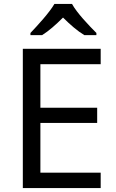

<svg xmlns="http://www.w3.org/2000/svg" viewBox="-20 -964 596 984"><path d="M349 -944H259C233 -899 173 -834 136 -795V-784H196C231 -806 267 -838 303 -874C339 -838 377 -805 412 -784H474V-795C436 -833 373 -899 349 -944ZM496 0V-79H187V-334H478V-412H187V-635H496V-714H97V0Z"/></svg>

Font: Noto Sans Buginese
Style: Regular
Weight: 400
Designer: Monotype Design Team
Foundry: Monotype Imaging Inc.
Version: Version 2.002